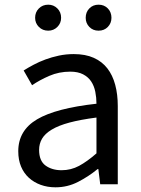

<svg xmlns="http://www.w3.org/2000/svg" viewBox="-20 -787 604 820"><path d="M217 13Q183 13 154 2.5Q125 -8 103.5 -27.5Q82 -47 70 -75.5Q58 -104 58 -141Q58 -230 138.5 -277.5Q219 -325 392 -344Q392 -370 387 -395Q382 -420 369.5 -439Q357 -458 335 -469.5Q313 -481 280 -481Q232 -481 190.5 -463Q149 -445 117 -423L81 -486Q100 -498 123.5 -510.5Q147 -523 174 -533Q201 -543 231.5 -549.5Q262 -556 295 -556Q345 -556 380.5 -540Q416 -524 438.5 -495Q461 -466 472 -425Q483 -384 483 -334V0H408L400 -65H397Q358 -33 313 -10Q268 13 217 13ZM243 -60Q283 -60 317.5 -78.5Q352 -97 392 -132V-285Q323 -276 276.5 -263.5Q230 -251 201 -233.5Q172 -216 159.5 -194.5Q147 -173 147 -147Q147 -100 174.5 -80Q202 -60 243 -60ZM186 -656Q162 -656 146 -672Q130 -688 130 -711Q130 -735 146 -751Q162 -767 186 -767Q209 -767 225 -751Q241 -735 241 -711Q241 -688 225 -672Q209 -656 186 -656ZM401 -656Q377 -656 361.5 -672Q346 -688 346 -711Q346 -735 361.5 -751Q377 -767 401 -767Q425 -767 440.5 -751Q456 -735 456 -711Q456 -688 440.5 -672Q425 -656 401 -656Z"/></svg>

Font: Kinto Sans
Style: Regular
Weight: 400
Designer: Authors: Ryoko NISHIZUKA  (kana & ideographs); Paul D. Hunt (Latin, Greek & Cyrillic); Wenlong ZHANG  (bopomofo); Sandol
Foundry: Adobe Systems Incorporated, ookami Inc.
Version: Version 0.001